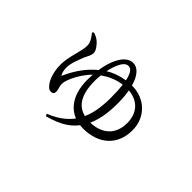

<svg xmlns="http://www.w3.org/2000/svg" viewBox="-103 -843 1206 1206"><g transform="rotate(45 500.0 -240.5)"><path d="M360.4 57.1 367.4 72.4C479.8 41.6 535.1 2.2 576.9 -64.8C619.8 -134.6 630.3 -224.7 630.3 -302.8C630.3 -448.3 589.1 -552.8 518.2 -552.8C491.6 -552.8 460.4 -536.1 435.4 -490.7C409.2 -443.3 389.8 -372 389.8 -271.2C389.8 -126.6 465.4 -37.9 586.5 -37.9C726.6 -37.9 815.1 -118.9 815.1 -249.3C815.1 -367.4 727.4 -446.3 616.2 -446.3C535.8 -446.3 467.8 -419.1 426.4 -390C349.3 -336.1 297.2 -266 257.3 -175.8C247.5 -188.5 242.3 -212.5 242.3 -235.2C242.3 -273.7 261.8 -321.5 277.8 -360.7C286.9 -379.4 299.8 -401.1 299.8 -421.2C299.8 -443.6 274.3 -473.7 259.1 -487C245.1 -499.4 228.5 -507.5 209.8 -513.1L200.1 -505C215.6 -484.4 238.5 -458.3 238.5 -424.8C238.5 -372.6 203.1 -296.9 203.1 -222.6C203.1 -153.9 225.4 -104 243.1 -82.1C254.9 -67.7 265.2 -58.3 279.9 -58.3C297.1 -58.3 305 -67.6 305 -82.2C305 -105.1 294.4 -117.3 294.4 -143.5C294.4 -180.8 343.3 -285.8 416.4 -342.4C478 -390.8 539.4 -412.1 609.9 -411.4C681.5 -410.6 759.5 -369.3 759.5 -258.7C759.5 -142.3 677 -96.4 589.1 -96.4C481.6 -96.4 427.3 -160.8 427.3 -303.9C427.3 -367.2 441.4 -431.5 461.2 -472.8C476.9 -506.1 494.3 -518.4 512.3 -518.4C543.5 -518.4 574.5 -474.5 574.5 -299.3C574.5 -128.6 527.9 -8 360.4 57.1Z"/></g></svg>

Font: Source Han Serif TW VF
Style: Regular
Weight: 250
Designer: Ryoko NISHIZUKA 西塚涼子 (kana & ideographs); Frank Grießhammer (Latin, Greek & Cyrillic); Wenlong ZHANG 张文龙 (bopomofo); San
Foundry: Adobe
Version: Version 2.002;hotconv 1.1.0;makeotfexe 2.6.0